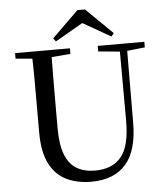

<svg xmlns="http://www.w3.org/2000/svg" viewBox="-62 -995 927 1067"><g transform="rotate(-5 401.5 -461.5)"><path d="M452 -940 600 -795 586 -777 399 -884H462L276 -777L262 -795L410 -940ZM404 17Q325 17 265 -12.5Q205 -42 172 -107.5Q139 -173 139 -280V-394Q139 -478 139 -563Q139 -648 136 -732H245Q244 -649 243.5 -564.5Q243 -480 243 -394V-295Q243 -203 265 -147.5Q287 -92 329 -67.5Q371 -43 430 -43Q529 -43 578 -104.5Q627 -166 626 -308L625 -732H666L664 -291Q664 -134 597.5 -58.5Q531 17 404 17ZM44 -701V-732H350V-701L206 -689H183ZM505 -701V-732H765V-701L655 -689H632Z"/></g></svg>

Font: Noto Serif TC ExtraLight Medium
Style: Regular
Weight: 500
Version: Version 2.002-H1;hotconv 1.1.0;makeotfexe 2.6.0